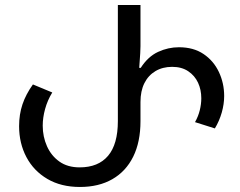

<svg xmlns="http://www.w3.org/2000/svg" viewBox="-20 -734 956 764"><path d="M298 10Q223 10 168.5 -22Q114 -54 85 -109Q56 -164 56 -232Q56 -279 69.5 -319Q83 -359 111 -398L188 -366Q169 -335 159.5 -300.5Q150 -266 150 -234Q150 -190 167 -152Q184 -114 216.5 -91Q249 -68 297 -68Q371 -68 410 -114Q449 -160 449 -252V-714H539V-550Q539 -544 538 -522.5Q537 -501 534 -464H540Q569 -509 609 -527.5Q649 -546 692 -546Q750 -546 790 -519Q830 -492 851 -447.5Q872 -403 872 -352Q872 -320 862.5 -286.5Q853 -253 835 -223L756 -248Q769 -271 775 -295.5Q781 -320 781 -343Q781 -377 768 -405Q755 -433 729 -450.5Q703 -468 665 -468Q627 -468 598.5 -451Q570 -434 554.5 -403Q539 -372 539 -328V-252Q539 -169 510 -110.5Q481 -52 427 -21Q373 10 298 10Z"/></svg>

Font: Noto Sans Georgian
Style: Regular
Weight: 400
Designer: Monotype Design Team, Akaki Razmadze
Foundry: Google LLC
Version: Version 2.002